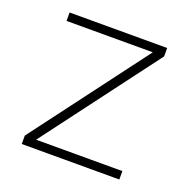

<svg xmlns="http://www.w3.org/2000/svg" viewBox="-97 -593 674 686"><g transform="rotate(20 240.5 -250.0)"><path d="M55 -468H383L55 -32V0H426V-32H98L426 -468V-500H55Z"/></g></svg>

Font: TitilliumText22L
Style: 1 wt
Weight: 100
Designer: Campivisivi
Foundry: Campivisivi
Version: 1.000